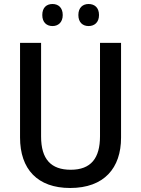

<svg xmlns="http://www.w3.org/2000/svg" viewBox="-20 -928 704 958"><path d="M191 -853C191 -816 213 -798 242 -798C270 -798 293 -816 293 -853C293 -891 270 -908 242 -908C213 -908 191 -891 191 -853ZM371 -853C371 -816 393 -798 422 -798C451 -798 474 -816 474 -853C474 -891 451 -908 422 -908C394 -908 371 -891 371 -853ZM584 -241V-714H479V-248C479 -139 434 -81 333 -81C235 -81 185 -133 185 -247V-714H80V-242C80 -84 167 10 330 10C500 10 584 -90 584 -241Z"/></svg>

Font: Noto Sans Gujarati SemiCondensed Medium
Style: Regular
Weight: 500
Width: 4
Designer: Jelle Bosma - Monotype Design Team, Universal Thirst
Foundry: Monotype Imaging Inc.
Version: Version 2.106